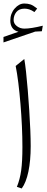

<svg xmlns="http://www.w3.org/2000/svg" viewBox="-57 -1070 268 1099"><path d="M82 -732.4Q86.9 -705.6 92 -659.2Q97.2 -612.8 101.8 -555.7Q106.4 -498.5 110.4 -439.2Q114.3 -379.9 116.5 -326.4Q118.7 -272.9 118.7 -233.9Q118.7 -149.9 105.5 -87.4Q92.3 -24.9 67.4 8.8L39.6 -0.5Q57.1 -43 64.2 -94.2Q71.3 -145.5 71.3 -228.5Q71.3 -285.2 68.4 -348.9Q65.4 -412.6 60.1 -476.1Q54.7 -539.6 47.9 -595.5Q41 -651.4 32.7 -692.4ZM21 -955.6Q21 -934.6 39.6 -920.4Q58.1 -906.2 82.5 -906.2Q120.6 -906.2 188 -922.9L182.6 -891.1L144.5 -889.2L-37.1 -827.1V-858.4L48.8 -888.2Q24.9 -894 13.4 -910.9Q2 -927.7 2 -951.7Q2 -992.2 26.9 -1021Q51.8 -1049.8 82 -1049.8Q101.6 -1049.8 117.2 -1044.7Q132.8 -1039.6 155.8 -1021L140.1 -1001Q123.5 -1012.2 109.9 -1016.4Q96.2 -1020.5 83.5 -1020.5Q52.2 -1020.5 36.6 -1001Q21 -981.4 21 -955.6Z"/></svg>

Font: Pinar DS1 Light
Style: Regular
Weight: 300
Designer: Amin Abedi
Version: Version 3.000